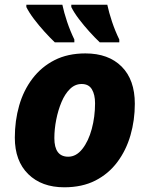

<svg xmlns="http://www.w3.org/2000/svg" viewBox="-20 -786 635 816"><path d="M253 10Q157 10 100 -46Q43 -102 43 -201Q43 -273 61.5 -337.5Q80 -402 118 -452Q156 -502 212 -530.5Q268 -559 343 -559Q441 -559 497 -503Q553 -447 553 -345Q553 -275 534.5 -211Q516 -147 478.5 -97Q441 -47 385 -18.5Q329 10 253 10ZM270 -120Q304 -120 330 -153Q356 -186 370 -238Q384 -290 384 -347Q384 -384 370.5 -406.5Q357 -429 327 -429Q299 -429 277.5 -408Q256 -387 241.5 -352.5Q227 -318 219 -277.5Q211 -237 211 -199Q211 -120 270 -120ZM404 -606Q383 -626 359.5 -652Q336 -678 315.5 -705Q295 -732 283 -756V-766H436Q443 -733 456 -694Q469 -655 487 -618V-606ZM213 -606Q192 -626 168.5 -652Q145 -678 124.5 -705Q104 -732 92 -756V-766H245Q252 -733 265 -694Q278 -655 296 -618V-606Z"/></svg>

Font: Noto Sans ExtraBold
Style: Italic
Weight: 800
Italic angle: -12°
Designer: Monotype Design Team
Foundry: Monotype Imaging Inc.
Version: Version 2.013; ttfautohint (v1.8.4.7-5d5b)